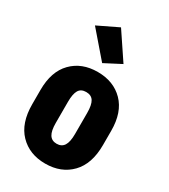

<svg xmlns="http://www.w3.org/2000/svg" viewBox="-185 -826 811 924"><g transform="rotate(30 220.0 -364.0)"><path d="M23.4 -204.6Q23.4 -100.1 77.6 -44.2Q131.8 11.7 219.7 11.7Q308.1 11.7 362.3 -44.2Q416.5 -100.1 416.5 -204.6V-284.2Q416.5 -386.7 362.3 -441.9Q308.1 -497.1 219.7 -497.1Q131.3 -497.1 77.4 -441.9Q23.4 -386.7 23.4 -284.2ZM166.5 -300.3Q166.5 -344.7 178.7 -365.2Q190.9 -385.7 219.7 -385.7Q248 -385.7 260.7 -365.5Q273.4 -345.2 273.4 -300.3V-183.6Q273.4 -139.6 260.3 -119.1Q247.1 -98.6 219.7 -98.6Q192.4 -98.6 179.4 -119.1Q166.5 -139.6 166.5 -183.6ZM215.8 -544.4 307.1 -591.8 208.5 -738.8 95.2 -684.1Z"/></g></svg>

Font: Roboto Flex
Style: wght 700 wdth 25 opsz 34 GRAD 0.00 slnt 0.00 XTRA 468 XOPQ 96 YOPQ 79 YTLC 514 YTUC 712 YTAS 750 YTDE -203.00 YTFI 738
Weight: 700
Width: 1
Designer: Berlow after Robertson
Foundry: Google
Version: Version 3.100